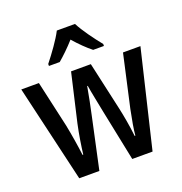

<svg xmlns="http://www.w3.org/2000/svg" viewBox="-136 -885 953 1004"><g transform="rotate(-20 340.5 -383.0)"><path d="M390 -766H289C268 -724 222 -661 187 -617V-606H247C273 -628 308 -661 340 -697C371 -661 404 -629 433 -606H493V-617C458 -660 413 -721 390 -766ZM372 -283 430 0H543L672 -540H575L510 -249C499 -196 489 -139 487 -109H483C477 -165 465 -231 456 -271L396 -540H286L224 -272C212 -217 202 -152 197 -109H193C187 -159 176 -227 165 -282L107 -540H9L135 0H247L308 -283C317 -323 332 -398 339 -439H342C348 -400 364 -325 372 -283Z"/></g></svg>

Font: Noto Sans Kannada Condensed Medium
Style: Regular
Weight: 500
Width: 3
Designer: Jelle Bosma - Monotype Design Team
Foundry: Monotype Imaging Inc.
Version: Version 2.005